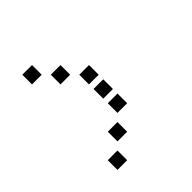

<svg xmlns="http://www.w3.org/2000/svg" viewBox="-177 -827 953 953"><g transform="rotate(-45 300.0 -350.0)"><path d="M117 -684Q116 -684 116 -684Q116 -684 116 -683V-617Q116 -616 116 -616Q116 -616 117 -616H183Q184 -616 184 -616Q184 -616 184 -617V-683Q184 -684 184 -684Q184 -684 183 -684ZM217 -584Q216 -584 216 -584Q216 -584 216 -583V-517Q216 -516 216 -516Q216 -516 217 -516H283Q284 -516 284 -516Q284 -516 284 -517V-583Q284 -584 284 -584Q284 -584 283 -584ZM317 -484Q316 -484 316 -484Q316 -484 316 -483V-417Q316 -416 316 -416Q316 -416 317 -416H383Q384 -416 384 -416Q384 -416 384 -417V-483Q384 -484 384 -484Q384 -484 383 -484ZM317 -384Q316 -384 316 -384Q316 -384 316 -383V-317Q316 -316 316 -316Q316 -316 317 -316H383Q384 -316 384 -316Q384 -316 384 -317V-383Q384 -384 384 -384Q384 -384 383 -384ZM317 -284Q316 -284 316 -284Q316 -284 316 -283V-217Q316 -216 316 -216Q316 -216 317 -216H383Q384 -216 384 -216Q384 -216 384 -217V-283Q384 -284 384 -284Q384 -284 383 -284ZM217 -184Q216 -184 216 -184Q216 -184 216 -183V-117Q216 -116 216 -116Q216 -116 217 -116H283Q284 -116 284 -116Q284 -116 284 -117V-183Q284 -184 284 -184Q284 -184 283 -184ZM117 -84Q116 -84 116 -84Q116 -84 116 -83V-17Q116 -16 116 -16Q116 -16 117 -16H183Q184 -16 184 -16Q184 -16 184 -17V-83Q184 -84 184 -84Q184 -84 183 -84Z"/></g></svg>

Font: Doto SemiBold
Style: Regular
Weight: 600
Monospace: yes
Version: Version 1.000